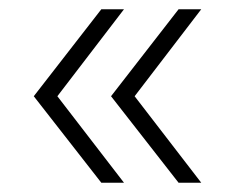

<svg xmlns="http://www.w3.org/2000/svg" viewBox="-20 -469 495 415"><path d="M53 -261 199 -449H248L104 -261L248 -74H199ZM220 -261 366 -449H415L271 -261L415 -74H366Z"/></svg>

Font: Hilab Light
Style: Regular
Weight: 300
Designer: Cristianderson Lima
Foundry: Cristianderson
Version: Version 1.0